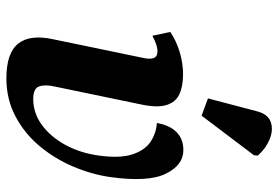

<svg xmlns="http://www.w3.org/2000/svg" viewBox="-155 -706 871 601"><g transform="rotate(90 280.5 -405.5)"><path d="M225 10Q146 10 116.5 -27Q87 -64 103 -137L161 -417Q166 -437 162 -450Q158 -463 140 -463Q122 -463 92 -447L80 -503Q108 -522 143 -532.5Q178 -543 212 -543Q250 -543 275 -531.5Q300 -520 309 -490.5Q318 -461 306 -407L251 -142Q244 -111 250.5 -92.5Q257 -74 290 -74Q334 -74 371 -101Q408 -128 433.5 -174.5Q459 -221 467 -280Q476 -346 463 -385Q450 -424 423.5 -441.5Q397 -459 365 -461Q372 -501 393.5 -522.5Q415 -544 450 -544Q497 -544 524 -488.5Q551 -433 534 -313Q525 -254 500.5 -197Q476 -140 436.5 -93Q397 -46 343.5 -18Q290 10 225 10ZM342 -601 288 -621 328 -773Q337 -809 362 -817.5Q387 -826 416 -814Q445 -802 467 -777L466 -765Z"/></g></svg>

Font: Noto Serif ExtraCondensed ExtraBold
Style: Italic
Weight: 800
Width: 2
Italic angle: -12°
Designer: Monotype Design Team
Foundry: Monotype Imaging Inc.
Version: Version 2.013